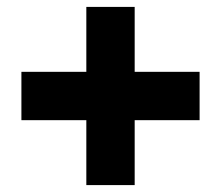

<svg xmlns="http://www.w3.org/2000/svg" viewBox="-20 -668 640 556"><path d="M230 -648H370V-460H558V-320H370V-132H230V-320H42V-460H230Z"/></svg>

Font: Cooper Hewitt
Style: Bold
Weight: 711
Designer: Village Type and Design LLC
Foundry: Cooper Hewitt Smithsonian Design Museum
Version: 1.000